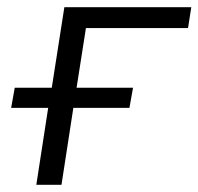

<svg xmlns="http://www.w3.org/2000/svg" viewBox="-20 -514 552 534"><path d="M81 0 114 -214H11L21 -270H124L159 -494H512L503 -436H219L193 -270H350L340 -214H184L151 0Z"/></svg>

Font: Nunito Sans 7pt Light
Style: Italic
Weight: 300
Italic angle: -9°
Designer: Vernon Adams
Foundry: Vernon Adams
Version: Version 3.101;gftools[0.9.27]